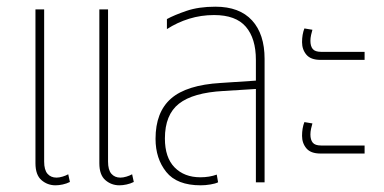

<svg xmlns="http://www.w3.org/2000/svg" viewBox="-20 -545 1149 574"><path d="M146 9Q122 9 104 -6.5Q86 -22 86 -57V-517H112V-62Q112 -37 122 -25.5Q132 -14 149 -14Q157 -14 167 -17Q177 -20 184 -24L189 -1Q179 4 167.5 6.5Q156 9 146 9ZM337 9Q313 9 295 -6.5Q277 -22 277 -57V-517H303V-62Q303 -37 313 -25.5Q323 -14 340 -14Q348 -14 358 -17Q368 -20 375 -24L380 -1Q370 4 358.5 6.5Q347 9 337 9Z M580 9Q509 9 477 -31Q445 -71 445 -130Q445 -210 491.5 -250.5Q538 -291 640 -297L745 -304V-366Q745 -430 715 -465Q685 -500 620 -500Q581 -500 545.5 -489Q510 -478 479 -458V-488Q501 -500 537.5 -512.5Q574 -525 624 -525Q696 -525 733.5 -484Q771 -443 771 -369V0H745V-279L648 -273Q557 -268 515 -235Q473 -202 473 -131Q473 -74 502 -44.5Q531 -15 579 -15Q606 -15 628 -23L632 0Q624 4 609 6.5Q594 9 580 9Z M938 -366Q909 -366 896 -381.5Q883 -397 883 -419Q883 -442 890 -460L914 -456Q912 -450 910 -440.5Q908 -431 908 -423Q908 -407 915 -398.5Q922 -390 940 -390H1070V-366ZM938 -86Q909 -86 896 -101.5Q883 -117 883 -139Q883 -162 890 -180L914 -176Q912 -170 910 -160.5Q908 -151 908 -143Q908 -127 915 -118.5Q922 -110 940 -110H1070V-86Z"/></svg>

Font: Noto Sans Thai UI Cond Thin
Style: Regular
Weight: 100
Width: 3
Designer: Monotype Design Team
Foundry: Monotype Imaging Inc.
Version: Version 2.000